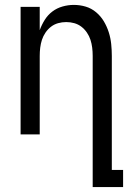

<svg xmlns="http://www.w3.org/2000/svg" viewBox="-20 -548 540 783"><path d="M358 215V-320Q358 -337 356 -353.5Q354 -370 349 -385.5Q344 -401 334.5 -415Q325 -429 312 -439Q299 -449 283 -453.5Q267 -458 250 -458Q233 -458 217 -453.5Q201 -449 188 -439Q175 -429 165.5 -415Q156 -401 151 -385.5Q146 -370 144 -353.5Q142 -337 142 -320V0H64V-520H142V-425Q150 -447 162.5 -467Q175 -487 193.5 -501Q212 -515 235 -521.5Q258 -528 281 -528Q306 -528 329.5 -521Q353 -514 372 -498Q391 -482 403.5 -461Q416 -440 423.5 -416.5Q431 -393 433.5 -368.5Q436 -344 436 -320V145H482V215Z"/></svg>

Font: Huly
Style: Regular
Weight: 400
Designer: Belleve Invis
Foundry: Belleve Invis
Version: Version 33.2.5; ttfautohint (v1.8.4)